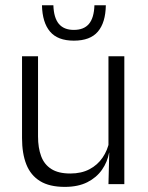

<svg xmlns="http://www.w3.org/2000/svg" viewBox="-20 -702 565 732"><path d="M125 -487.5V-181.5Q125 -138.5 136.8 -106.8Q148.5 -75 175.5 -57.8Q202.5 -40.5 248 -40.5Q290.5 -40.5 321.2 -56.8Q352 -73 371.2 -101.2Q390.5 -129.5 397 -164.5L409.5 -120H396Q389.5 -84.5 368.8 -54.8Q348 -25 312.8 -7.2Q277.5 10.5 227 10.5Q168.5 10.5 132.8 -11.5Q97 -33.5 80.5 -75Q64 -116.5 64 -175.5V-487.5ZM454 -487.5V0H393.5L396.5 -120.5L393.5 -123.5V-487.5ZM261.5 -547Q200 -547 170.8 -581.5Q141.5 -616 140 -682H183.5Q185 -634.5 204.2 -611.2Q223.5 -588 261.5 -588Q300 -588 319.2 -611Q338.5 -634 340 -682H383.5Q382.5 -616 353.2 -581.5Q324 -547 261.5 -547Z"/></svg>

Font: Anek Latin Light
Style: Regular
Weight: 300
Designer: Yesha Goshar
Foundry: Ek Type
Version: Version 1.003